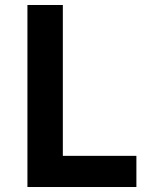

<svg xmlns="http://www.w3.org/2000/svg" viewBox="-20 -750 593 770"><path d="M90 0V-730H232V-125H527V0Z"/></svg>

Font: Cazoo Sans SemiBold
Style: Regular
Weight: 600
Designer: Jonathan Barnbrook, Julián Moncada
Foundry: Barnbrook Fonts
Version: Version 2.000;Glyphs 3.2.3 (3260)